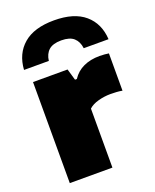

<svg xmlns="http://www.w3.org/2000/svg" viewBox="-149 -896 794 982"><g transform="rotate(-20 248.0 -405.0)"><path d="M58 0V-550H246L264 -488H274Q297.5 -524 335.5 -541.5Q373.5 -559 423 -559Q436.5 -559 450 -557.8Q463.5 -556.5 473 -555V-352Q458 -355 440.8 -356Q423.5 -357 409 -357Q376 -357 342.5 -348Q309 -339 290 -321V0ZM36 -624Q41.5 -710.5 99.5 -760.2Q157.5 -810 266 -810Q375 -810 433 -760.2Q491 -710.5 496 -624H361Q356.5 -661 334.2 -681Q312 -701 266 -701Q220.5 -701 198 -681Q175.5 -661 171 -624Z"/></g></svg>

Font: Encode Sans Exp Black
Style: Regular
Weight: 900
Width: 7
Designer: Multiple Designers
Foundry: Impallari Type
Version: Version 3.002; ttfautohint (v1.8.3) -l 8 -r 50 -G 200 -x 14 